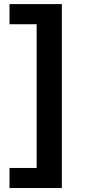

<svg xmlns="http://www.w3.org/2000/svg" viewBox="-20 -768 433 942"><path d="M283.4 -747.9H26.6V-649.1H159.8V56.1H26.6V154.5H283.4Z"/></svg>

Font: RA Gorm Semi Bold
Style: Regular
Weight: 600
Designer: Rasmus Andersson
Foundry: rsms
Version: Version 3.000;hotconv 1.0.109;makeotfexe 2.5.65596